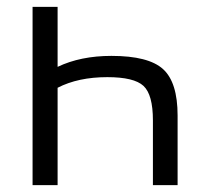

<svg xmlns="http://www.w3.org/2000/svg" viewBox="-20 -540 603 560"><path d="M148 0H75V-520H148V-345Q215 -377 305 -377Q413 -377 455.5 -338.5Q498 -300 498 -203V0H426V-189Q426 -264 398.5 -289.5Q371 -315 293 -315Q208 -315 148 -284Z"/></svg>

Font: M PLUS 1p
Style: Regular
Weight: 400
Version: Version 1.062